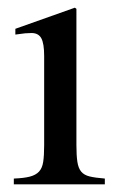

<svg xmlns="http://www.w3.org/2000/svg" viewBox="-20 -480 318 500"><path d="M179 -457V-102Q179 -75 181.5 -58.5Q184 -42 191.5 -33Q199 -24 213.5 -20.5Q228 -17 253 -15V0H16V-15Q42 -16 57.5 -20Q73 -24 81.5 -33Q90 -42 92.5 -58.5Q95 -75 95 -102V-334Q95 -367 87.5 -380.5Q80 -394 62 -394Q46 -394 28 -391L20 -390V-405L175 -460Z"/></svg>

Font: Klingon pIqaD Mandel
Style: Regular
Weight: 400
Width: 0
Designer: Mike Neff (qa'vaj)
Foundry: Mike Neff and Michael Everson
Version: Version 2.003